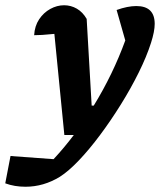

<svg xmlns="http://www.w3.org/2000/svg" viewBox="-124 -514 609 731"><path d="M121 0 83 -385Q53 -382 36.5 -381Q20 -380 6 -380Q8 -415 25 -440.5Q42 -466 67.5 -480Q93 -494 120 -494Q146 -494 168.5 -481Q191 -468 206 -442L225 -112H233Q306 -231 353 -360L320 -476Q362 -491 395 -491Q465 -491 465 -423Q465 -395 451 -351Q434 -298 404 -237.5Q374 -177 336 -116Q298 -55 257 0Q216 55 176.5 96.5Q137 138 104 159Q42 197 -27 197Q-69 197 -104 184L-84 80L80 92Q120 49 157 0Z"/></svg>

Font: Piazzolla
Style: Bold Italic
Weight: 700
Italic angle: -11.3°
Designer: Juan Pablo del Peral
Foundry: Huerta Tipografica
Version: Version 1.330